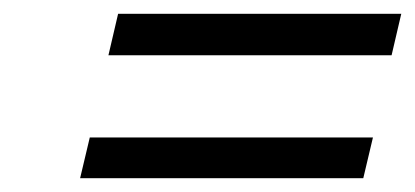

<svg xmlns="http://www.w3.org/2000/svg" viewBox="-20 -420 601 278"><path d="M151 -400H561L547 -340H137ZM110 -221H520L506 -162H96Z"/></svg>

Font: Panefresco 250wt
Style: Italic
Weight: 300
Version: Version 1.000